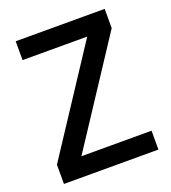

<svg xmlns="http://www.w3.org/2000/svg" viewBox="-129 -794 792 890"><g transform="rotate(-20 267.0 -349.0)"><path d="M500 0H34V-95L369 -605H50V-698H489V-603L154 -93H500Z"/></g></svg>

Font: IBM Plex Sans Condensed Medium
Style: Regular
Weight: 500
Width: 3
Designer: Mike Abbink, Paul van der Laan, Pieter van Rosmalen
Foundry: Bold Monday
Version: Version 1.3